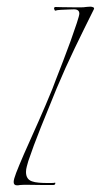

<svg xmlns="http://www.w3.org/2000/svg" viewBox="-20 -555 302 576"><path d="M31 1Q21 1 21 -9Q21 -17 28.5 -36.5Q36 -56 52 -93Q73 -140 95 -189.5Q117 -239 137 -288Q139 -294 148 -317Q157 -340 169 -371Q181 -402 192 -432.5Q203 -463 210.5 -486Q218 -509 218 -514Q218 -527 202 -527Q198 -527 186 -526.5Q174 -526 162.5 -525.5Q151 -525 146 -523Q144 -523 142.5 -528Q141 -533 146 -534Q147 -534 166 -533.5Q185 -533 204 -533Q215 -533 223.5 -533Q232 -533 237 -534Q239 -534 243 -534.5Q247 -535 251 -535Q256 -535 260 -533Q264 -531 261 -526Q232 -468 204 -410Q176 -352 150 -290Q126 -232 102.5 -173Q79 -114 65 -72Q63 -65 60.5 -56Q58 -47 58 -39Q58 -17 76 -11Q84 -8 96.5 -7Q109 -6 121 -6Q129 -6 135 -6Q141 -6 145 -7Q146 -7 146 -6Q146 0 140 0Q127 0 108 0Q89 0 70 -0.5Q51 -1 40 0Q37 1 31 1Z"/></svg>

Font: Explora
Style: Regular
Weight: 400
Designer: Robert E. Leuschke
Foundry: Robert E. Leuschke
Version: Version 1.010